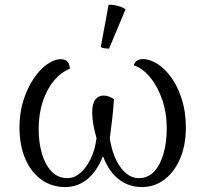

<svg xmlns="http://www.w3.org/2000/svg" viewBox="-20 -766 863 800"><path d="M574.9 -519.8Q605.2 -519.8 636.9 -499.3Q668.5 -478.8 695.2 -441Q721.8 -403.2 738.1 -350.9Q754.4 -298.7 754.4 -234.8Q754.4 -160.8 730.4 -104.9Q706.4 -49 665 -17.8Q623.6 13.4 571.5 13.4Q512.8 13.4 469.6 -23.2Q426.3 -59.7 403.6 -131.5L416.1 -132.5Q389.1 -58.8 347.9 -22.7Q306.7 13.4 250.9 13.4Q195.8 13.4 152.7 -17.3Q109.5 -48.1 85.3 -104.3Q61.1 -160.5 61.1 -235.8Q61.1 -295.5 77.3 -347Q93.6 -398.5 119.5 -437.3Q145.4 -476.2 175.7 -497.8Q206.1 -519.4 233.7 -519.4Q252.5 -519.4 261.7 -508.3Q270.9 -497.3 270.9 -479.3Q234.8 -465.5 205.2 -430.4Q175.6 -395.2 158.3 -343.3Q141.1 -291.5 141.1 -227.9Q141.1 -171.1 155 -124.7Q168.8 -78.3 195.5 -51.1Q222.2 -23.8 260.9 -23.8Q289.8 -23.8 314.8 -45.5Q339.9 -67.1 358 -104.6Q376 -142.2 382.2 -190.2Q374.1 -218.5 369.1 -245.8Q364.2 -273.2 364.2 -298.6Q364.2 -334.2 377.1 -351Q390 -367.8 411.8 -367.8Q422.6 -367.8 433.3 -364Q444.1 -360.2 454.5 -352.7Q452.8 -312.7 447.5 -270.4Q442.2 -228.1 437.5 -189.4Q449.2 -113.3 482.5 -68.6Q515.7 -23.8 558.7 -23.8Q596.8 -23.8 622.5 -51.5Q648.1 -79.2 661.5 -126.3Q674.8 -173.4 674.8 -231.6Q674.8 -296.1 655.7 -351.2Q636.6 -406.3 605.4 -444.1Q574.2 -481.8 537.1 -494Q546.2 -519.8 574.9 -519.8ZM434.5 -563.5Q426.8 -563.4 415.7 -564.8Q404.7 -566.3 399.9 -570.3L432.5 -746.3Q450.8 -746.7 471.1 -741.4Q491.4 -736.2 503.1 -727.3Z"/></svg>

Font: Arima Thin
Style: Regular
Weight: 100
Designer: Joana Correia and Natanael Gama
Foundry: NDISCOVER
Version: Version 1.101;gftools[0.9.23]